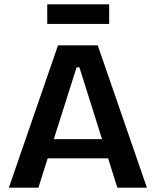

<svg xmlns="http://www.w3.org/2000/svg" viewBox="-20 -870 722 890"><path d="M21 0 249 -660H433L661 0H524L348 -558H335L158 0ZM142 -136V-225H558V-136ZM199 -759V-850H486V-759Z"/></svg>

Font: Bricolage Grotesque 18pt SemiBold
Style: Regular
Weight: 600
Version: Version 1.001;gftools[0.9.33.dev8+g029e19f]